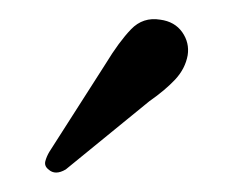

<svg xmlns="http://www.w3.org/2000/svg" viewBox="-20 -702 244 200"><path d="M90 -635.5Q104 -658.5 116.5 -671.5Q129 -684.5 147 -681.5Q162 -679.5 169.8 -668.5Q177.5 -657.5 175.5 -644.5Q173 -630.5 162.5 -619.2Q152 -608 135.5 -596.5L48.5 -525.5Q37.5 -519 30.5 -525.5Q26 -529 27.2 -534Q28.5 -539 31.5 -544Z"/></svg>

Font: Fraunces 9pt Soft Light
Style: Regular
Weight: 300
Version: Version 1.000;[0bf87f6ff]